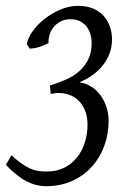

<svg xmlns="http://www.w3.org/2000/svg" viewBox="-26 -623 448 658"><path d="M357.9 -488.8Q357.9 -462.4 349.4 -439.7Q340.8 -417 325.7 -398.2Q310.5 -379.4 290 -365Q269.5 -350.6 246.1 -340.8Q268.1 -337.9 286.6 -326.2Q305.2 -314.5 318.4 -296.4Q331.5 -278.3 338.9 -255.9Q346.2 -233.4 346.2 -209Q346.2 -163.1 331.1 -122.3Q315.9 -81.5 288.1 -51Q260.3 -20.5 220.7 -2.7Q181.2 15.1 131.8 15.1Q97.2 15.1 64 -2.2Q30.8 -19.5 -5.9 -58.1L13.2 -90.8Q31.7 -74.2 46.6 -63.5Q61.5 -52.7 75.2 -46.4Q88.9 -40 102.8 -37.6Q116.7 -35.2 133.8 -35.2Q168.5 -35.2 194.6 -48.3Q220.7 -61.5 238.3 -84Q255.9 -106.4 264.9 -135.3Q273.9 -164.1 273.9 -195.8Q273.9 -224.1 265.4 -244.6Q256.8 -265.1 243.2 -278.3Q229.5 -291.5 211.9 -297.9Q194.3 -304.2 176.8 -304.2Q170.9 -304.2 168 -304.2Q165.5 -304.2 163.3 -303.7Q161.1 -303.2 158 -302.7Q154.8 -302.2 147.9 -300.8L145 -330.1Q173.3 -338.4 199.2 -349.9Q225.1 -361.3 244.9 -378.4Q264.6 -395.5 276.4 -419.2Q288.1 -442.9 288.1 -475.1Q288.1 -490.2 283.9 -505.1Q279.8 -520 271 -531.5Q262.2 -543 248.3 -550Q234.4 -557.1 214.8 -557.1Q197.8 -557.1 183.8 -550.5Q169.9 -543.9 159.9 -532.7Q149.9 -521.5 144.8 -506.6Q139.6 -491.7 140.1 -475.1Q123.5 -466.8 109.1 -462.2Q94.7 -457.5 76.2 -456.1L65.9 -471.2Q68.8 -491.7 85.2 -514.9Q101.6 -538.1 126 -557.6Q150.4 -577.1 180.7 -590.1Q210.9 -603 242.2 -603Q271.5 -603 293.5 -593.5Q315.4 -584 329.6 -568.1Q343.8 -552.2 350.8 -531.5Q357.9 -510.7 357.9 -488.8Z"/></svg>

Font: Gentium
Style: Italic
Weight: 400
Italic angle: -7°
Designer: J. Victor Gaultney
Version: Version 1.02; 2005; OFL release